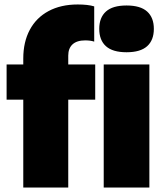

<svg xmlns="http://www.w3.org/2000/svg" viewBox="-20 -838 731 858"><path d="M285 -550H405.5V-392.5H285V0H84V-392.5H9.5V-550H84V-576.5Q84 -650 113 -704.5Q142 -759 197 -788.5Q252 -818 327.5 -818Q373 -818 401 -809.5V-652Q384.5 -657.5 360.5 -657.5Q323.5 -657.5 304.2 -639.8Q285 -622 285 -589.5ZM423.5 -709Q423.5 -759.5 453.5 -786.5Q483.5 -813.5 545.5 -813.5Q607.5 -813.5 637.5 -786.5Q667.5 -759.5 667.5 -709Q667.5 -658.5 637.5 -631.5Q607.5 -604.5 545.5 -604.5Q483.5 -604.5 453.5 -631.5Q423.5 -658.5 423.5 -709ZM443.5 0V-550H647.5V0Z"/></svg>

Font: Encode Sans Semi Condensed Black
Style: Regular
Weight: 900
Width: 4
Designer: Multiple Designers
Foundry: Impallari Type
Version: Version 2.000